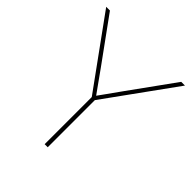

<svg xmlns="http://www.w3.org/2000/svg" viewBox="-198 -860 993 993"><g transform="rotate(45 298.0 -364.0)"><path d="M287.1 -344.7 9.8 -727.5H37.1L213.4 -484.4Q218.8 -477.1 268.1 -407.7L302.7 -359.4H293.9L328.6 -407.7Q377.9 -477.1 383.3 -484.4L558.6 -727.5H585.9L309.6 -344.7V0H287.1Z"/></g></svg>

Font: Intratopia Thin
Style: Regular
Weight: 100
Designer: Rasmus Andersson
Foundry: rsms
Version: Version 3.000;Glyphs 3.2.3 (3260)